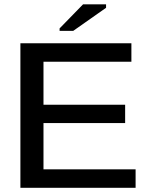

<svg xmlns="http://www.w3.org/2000/svg" viewBox="-20 -894 707 914"><path d="M625.5 -87.9V0H77.1V-688H605.5V-600.1H187V-395.5H575.7V-308.1H187V-87.9ZM484.9 -856.9 328.6 -747.1H263.7V-758.8L375.5 -873.5H484.9Z"/></svg>

Font: Arimo Medium
Style: Regular
Weight: 500
Designer: Steve Matteson
Foundry: Monotype Imaging Inc.
Version: Version 1.33